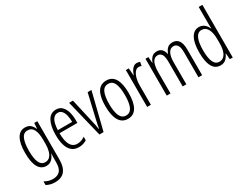

<svg xmlns="http://www.w3.org/2000/svg" viewBox="-80 -1459 3115 2400"><g transform="rotate(-30 1478.0 -259.5)"><path d="M201 -542Q247 -542 276 -517.5Q305 -493 321 -453H325L331 -532H375V20Q375 128 329.5 184.5Q284 241 185 241Q119 241 65 210V158Q95 175 123.5 183.5Q152 192 184 192Q252 192 287 154.5Q322 117 322 30V-2Q322 -21 322.5 -43.5Q323 -66 325 -93H322Q305 -46 273.5 -18Q242 10 196 10Q123 10 83.5 -58Q44 -126 44 -264Q44 -398 83.5 -470Q123 -542 201 -542ZM209 -494Q150 -494 124.5 -432.5Q99 -371 99 -264Q99 -147 126 -92.5Q153 -38 207 -38Q247 -38 272.5 -64Q298 -90 310 -134.5Q322 -179 322 -233V-300Q322 -389 295.5 -441.5Q269 -494 209 -494Z M647 -542Q701 -542 734 -509Q767 -476 782.5 -422Q798 -368 798 -305V-263H540Q541 -37 670 -37Q726 -37 780 -74V-23Q755 -7 726.5 1.5Q698 10 666 10Q603 10 563.5 -24.5Q524 -59 505.5 -121Q487 -183 487 -265Q487 -395 527 -468.5Q567 -542 647 -542ZM647 -496Q600 -496 572.5 -449.5Q545 -403 541 -307H748Q748 -358 738 -401Q728 -444 705.5 -470Q683 -496 647 -496Z M964 0 834 -532H889L968 -185Q975 -156 981 -126Q987 -96 992 -64H996Q1003 -112 1018 -175L1101 -532H1156L1024 0Z M1541 -267Q1541 -134 1500 -62Q1459 10 1374 10Q1290 10 1247.5 -62.5Q1205 -135 1205 -268Q1205 -401 1246 -471.5Q1287 -542 1374 -542Q1459 -542 1500 -470.5Q1541 -399 1541 -267ZM1260 -268Q1260 -155 1287.5 -96.5Q1315 -38 1374 -38Q1432 -38 1459.5 -94.5Q1487 -151 1487 -267Q1487 -376 1461 -435Q1435 -494 1374 -494Q1313 -494 1286.5 -436.5Q1260 -379 1260 -268Z M1814 -541Q1824 -541 1836 -539Q1848 -537 1859 -532L1849 -478Q1842 -481 1831.5 -483.5Q1821 -486 1811 -486Q1778 -486 1754.5 -456Q1731 -426 1718.5 -378.5Q1706 -331 1707 -279V0H1653V-532H1695L1703 -427H1706Q1716 -456 1730 -482Q1744 -508 1764.5 -524.5Q1785 -541 1814 -541Z M2329 -542Q2387 -542 2417 -499.5Q2447 -457 2447 -367V0H2394V-359Q2394 -432 2373 -463Q2352 -494 2317 -494Q2269 -494 2244 -447.5Q2219 -401 2219 -319V0H2166V-352Q2166 -433 2145 -463.5Q2124 -494 2090 -494Q2052 -494 2030 -468.5Q2008 -443 1999 -401Q1990 -359 1990 -309V0H1936V-532H1978L1984 -446H1988Q2001 -484 2027.5 -513Q2054 -542 2102 -542Q2150 -542 2175 -513.5Q2200 -485 2207 -446H2212Q2228 -491 2255 -516.5Q2282 -542 2329 -542Z M2710 10Q2634 10 2595.5 -59.5Q2557 -129 2557 -262Q2557 -398 2597 -470Q2637 -542 2711 -542Q2757 -542 2789 -514Q2821 -486 2835 -449H2838Q2837 -469 2836.5 -486Q2836 -503 2836 -520V-760H2889V0H2847L2839 -87H2836Q2820 -48 2790 -19Q2760 10 2710 10ZM2721 -37Q2776 -37 2806 -88.5Q2836 -140 2836 -233V-295Q2836 -390 2806.5 -442Q2777 -494 2721 -494Q2666 -494 2639 -434.5Q2612 -375 2612 -262Q2612 -153 2638 -95Q2664 -37 2721 -37Z"/></g></svg>

Font: Noto Sans Lao UI ExtCond Light
Style: Regular
Weight: 300
Width: 2
Designer: Monotype Design Team
Foundry: Monotype Imaging Inc.
Version: Version 2.000; ttfautohint (v1.8.4.7-5d5b)